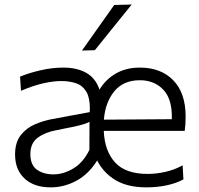

<svg xmlns="http://www.w3.org/2000/svg" viewBox="-20 -798 858 828"><path d="M198.5 10Q127 10 86 -28Q45 -66 45 -131.5Q45 -184.5 70 -215.8Q95 -247 132 -262.5Q169 -278 205.5 -284.5L367 -314.5Q367.5 -322 367.5 -329.5Q367.5 -375.5 353.5 -400.5Q337 -429 308.5 -438.8Q280 -448.5 245 -448.5Q210.5 -448.5 167.8 -439Q125 -429.5 70.5 -406.5L66.5 -467.5Q102 -482.5 153 -494.5Q204 -506.5 253.5 -506.5Q312 -506.5 352.2 -483.8Q392.5 -461 409 -411.5Q436 -456 480 -481.2Q524 -506.5 583 -506.5Q674 -506.5 727.2 -451.8Q780.5 -397 780.5 -295.5Q780.5 -259.5 776.5 -233.5H427.5Q431 -147.5 476 -97.8Q521 -48 616.5 -48Q653.5 -48 693 -56.8Q732.5 -65.5 767.5 -85L771 -24.5Q742.5 -8.5 700.8 0.8Q659 10 611.5 10Q530.5 10 478.2 -21.2Q426 -52.5 399 -106Q362.5 -47 309.5 -18.5Q256.5 10 198.5 10ZM583 -452Q512.5 -452 473.2 -404.5Q434 -357 428 -282L721 -284Q721 -290 721 -296.5Q721 -374 682.5 -413Q644 -452 583 -452ZM210.5 -46Q253.5 -46 296.2 -71.5Q339 -97 365.5 -151.5L366 -272.5Q357.5 -268 343.2 -263.2Q329 -258.5 301 -252.2Q273 -246 223 -236.5Q175.5 -228 143.2 -204.5Q111 -181 111 -134Q111 -86 139.5 -66Q168 -46 210.5 -46ZM333.5 -580Q368.5 -629.5 403.5 -679Q438.5 -728 472.5 -776.5L548 -778.5Q507 -728 467.5 -679Q428 -630 389 -581.5Z"/></svg>

Font: Heraclito Light
Style: Regular
Weight: 300
Designer: Kostas Bartsokas (font) & Cristiano Sobral (main changes)
Foundry: Kostas Bartsokas (font) & Cristiano Sobral (main changes)
Version: Version 1.00;July 8, 2020;FontCreator 13.0.0.2655 64-bit